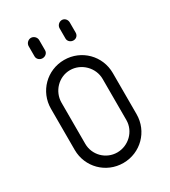

<svg xmlns="http://www.w3.org/2000/svg" viewBox="-187 -852 836 946"><g transform="rotate(-30 231.0 -379.0)"><path d="M144 -760C128 -760 114 -746 114 -730V-672C114 -656 128 -644 144 -644C160 -644 174 -656 174 -672V-730C174 -746 160 -760 144 -760ZM320 -760C304 -760 290 -746 290 -730V-672C290 -656 304 -644 320 -644C336 -644 348 -656 348 -672V-730C348 -746 336 -760 320 -760ZM231 -584C133 -584 55 -506 55 -408V-174C55 -76 133 2 231 2C329 2 407 -76 407 -174V-408C407 -506 329 -584 231 -584ZM231 -526C295 -526 349 -472 349 -408V-174C349 -110 295 -58 231 -58C167 -58 115 -110 115 -174V-408C115 -472 167 -526 231 -526Z"/></g></svg>

Font: bauhaus_2017
Style: _regular
Weight: 400
Version: Version 1.0